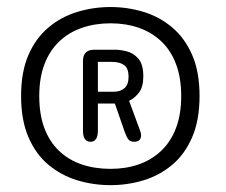

<svg xmlns="http://www.w3.org/2000/svg" viewBox="-20 -698 659 560"><path d="M302.5 -158Q252 -158 205.2 -172.2Q158.5 -186.5 121.5 -217.2Q84.5 -248 63 -297.8Q41.5 -347.5 41.5 -418Q41.5 -488.5 63 -537.8Q84.5 -587 121.5 -618Q158.5 -649 205.2 -663.2Q252 -677.5 302.5 -677.5Q352.5 -677.5 399 -663.2Q445.5 -649 482.2 -618Q519 -587 540.5 -537.8Q562 -488.5 562 -418Q562 -347.5 540.5 -297.8Q519 -248 482.2 -217.2Q445.5 -186.5 399 -172.2Q352.5 -158 302.5 -158ZM94.5 -418Q94.5 -364 109.5 -324.2Q124.5 -284.5 152.2 -258Q180 -231.5 218.2 -218.5Q256.5 -205.5 302.5 -205.5Q347 -205.5 384.5 -218.5Q422 -231.5 450 -258Q478 -284.5 493.2 -324.2Q508.5 -364 508.5 -418Q508.5 -471.5 493.2 -511.5Q478 -551.5 450 -577.8Q422 -604 384.5 -617Q347 -630 302.5 -630Q257.5 -630 219.5 -617Q181.5 -604 153.5 -577.8Q125.5 -551.5 110 -511.5Q94.5 -471.5 94.5 -418ZM222 -317.5V-520Q222 -553 255 -553H316.5Q330.5 -553 349.8 -548.2Q369 -543.5 383.5 -527Q398 -510.5 398 -475.5Q398 -444 385 -427.5Q372 -411 356.5 -404L388 -318.5Q391.5 -310 391.5 -303.5Q391.5 -284.5 371 -284.5Q360 -284.5 354.5 -291.5Q349 -298.5 344 -312.5L315 -396H265.5V-317.5Q265.5 -284.5 244 -284.5Q222 -284.5 222 -317.5ZM265.5 -430.5H312.5Q331 -430.5 343 -440.8Q355 -451 355 -474.5Q355 -498.5 342.2 -508Q329.5 -517.5 306.5 -517.5H265.5Z"/></svg>

Font: Sono Monospace
Style: Regular
Weight: 400
Designer: Tyler Finck
Foundry: Tyler Finck
Version: Version 2.112